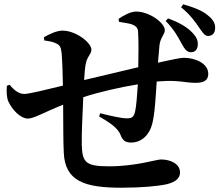

<svg xmlns="http://www.w3.org/2000/svg" viewBox="-20 -842 1040 897"><path d="M828 -639C842 -614 852 -599 870 -598C889 -597 904 -609 904 -634C905 -652 899 -668 879 -689C854 -716 815 -738 765 -756L754 -744C794 -703 812 -669 828 -639ZM909 -715C925 -693 935 -674 952 -674C973 -674 985 -689 985 -710C987 -726 978 -749 955 -767C927 -792 890 -806 836 -822L826 -808C868 -774 893 -739 909 -715ZM536 -740C558 -736 576 -734 594 -729C614 -722 624 -712 625 -695C628 -653 627 -582 626 -528L373 -468C375 -499 377 -525 380 -541C387 -580 407 -588 407 -610C407 -643 334 -699 272 -699C244 -699 210 -682 185 -668L187 -653C207 -650 229 -647 245 -638C260 -630 265 -621 268 -593C271 -556 273 -500 274 -442C201 -424 114 -403 94 -403C69 -403 47 -419 25 -446L12 -441C10 -413 11 -386 19 -368C38 -327 77 -288 110 -288C138 -288 183 -316 275 -353C276 -266 275 -183 278 -128C284 6 378 35 547 35C641 35 718 28 762 18C803 7 821 -11 821 -36C821 -78 775 -97 732 -97C710 -97 615 -65 490 -65C381 -65 364 -82 362 -167C361 -210 365 -304 369 -388C443 -412 538 -434 624 -448C621 -403 617 -344 611 -320C604 -291 592 -289 571 -289C551 -289 498 -300 448 -313L443 -298C484 -274 529 -248 543 -212C553 -185 567 -176 592 -176C643 -176 679 -214 691 -263C703 -307 708 -395 712 -461L725 -462C815 -469 845 -455 893 -455C931 -455 953 -465 953 -497C953 -547 890 -572 839 -572C826 -572 793 -566 718 -549L725 -630C729 -667 750 -681 750 -701C750 -735 678 -788 616 -788C591 -788 561 -772 534 -754Z"/></svg>

Font: Noto Serif CJK KR
Style: Bold
Weight: 700
Designer: Ryoko NISHIZUKA 西塚涼子 (kana & ideographs); Frank Grießhammer (Latin, Greek & Cyrillic); Wenlong ZHANG 张文龙 (bopomofo); San
Foundry: Adobe
Version: Version 2.001;hotconv 1.1.0;makeotfexe 2.6.0